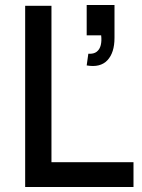

<svg xmlns="http://www.w3.org/2000/svg" viewBox="-20 -743 566 763"><path d="M80 0V-720H184.5V-98.5H510.5V0ZM324.5 -483 331 -529.5Q352.5 -528 364.5 -537.5Q376.5 -547 380.5 -564Q384.5 -581 382 -602.5H324.5V-723H435V-592.5Q435 -533.5 406.8 -503.5Q378.5 -473.5 324.5 -483Z"/></svg>

Font: Manrope ExtraLight SemiBold
Style: Regular
Weight: 600
Version: Version 4.504